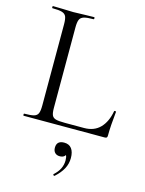

<svg xmlns="http://www.w3.org/2000/svg" viewBox="-132 -703 797 1057"><g transform="rotate(15 266.5 -174.5)"><path d="M265 -21H374Q431 -21 465 -56Q499 -91 510 -153Q510 -156 515.5 -155.5Q521 -155 521 -152Q512 -69 512 -15Q512 -7 509 -3.5Q506 0 497 0H35Q33 0 33 -6Q33 -12 35 -12Q73 -12 90.5 -17Q108 -22 114 -36.5Q120 -51 120 -81V-544Q120 -574 114 -588Q108 -602 90.5 -607.5Q73 -613 35 -613Q33 -613 33 -619Q33 -625 35 -625L84 -624Q126 -622 152 -622Q180 -622 222 -624L270 -625Q273 -625 273 -619Q273 -613 270 -613Q233 -613 215 -607.5Q197 -602 191 -587.5Q185 -573 185 -543V-85Q185 -56 191 -43Q197 -30 213 -25.5Q229 -21 265 -21ZM283 276Q280 276 278 272.5Q276 269 278 267Q322 229 322 178Q322 158 316.5 149Q311 140 300 135L319 129Q321 146 311.5 155Q302 164 285 164Q267 164 257 153.5Q247 143 247 125Q247 85 290 85Q318 85 332.5 104Q347 123 347 158Q347 191 331.5 219.5Q316 248 286 275Q285 276 283 276Z"/></g></svg>

Font: Cormorant SC
Style: Regular
Weight: 400
Designer: Christian Thalmann (Catharsis Fonts)
Foundry: Catharsis Fonts
Version: Version 4.000